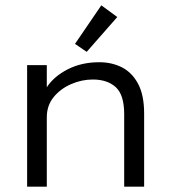

<svg xmlns="http://www.w3.org/2000/svg" viewBox="-20 -702 640 722"><path d="M82 0V-457H156V-374Q183 -415 235 -441.5Q287 -468 353 -468Q401 -468 439 -448.5Q477 -429 499.5 -386.5Q522 -344 522 -275V0H447V-273Q447 -345 415.5 -374Q384 -403 329 -403Q287 -403 247 -385.5Q207 -368 181.5 -336.5Q156 -305 156 -261V0ZM306 -507 262 -537 361 -682 421 -638Z"/></svg>

Font: Inconsolata Expanded
Style: Regular
Weight: 400
Width: 7
Monospace: yes
Designer: Raph Levien, Cyreal, Brenton Simpson
Foundry: Raph Levien, Cyreal, Google
Version: Version 3.000; ttfautohint (v1.8.2.53-6de2)